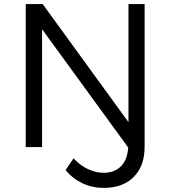

<svg xmlns="http://www.w3.org/2000/svg" viewBox="-20 -720 835 940"><path d="M688 -1Q688 93 634.5 146.5Q581 200 488 200Q432 200 384 177.5Q336 155 301 113L340 55Q372 90 411 108Q450 126 487 126Q544 126 576 90Q608 54 608 -13ZM106 -700H189L609 -122V-700H688V0H606L186 -577V0H106Z"/></svg>

Font: Alexandria Light
Style: Regular
Weight: 300
Designer: Mohamed Gaber
Foundry: Kief Type Foundry
Version: Version 5.100